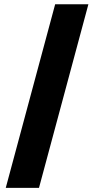

<svg xmlns="http://www.w3.org/2000/svg" viewBox="-20 -782 447 911"><path d="M399.4 -761.7H241.7L7.3 109.4H165Z"/></svg>

Font: Raveo ExtraBold
Style: Regular
Weight: 800
Designer: Jakub Foglar, Rasmus Andersson (Inter)
Foundry: Jakubfoglar.com
Version: Version 1.100;Glyphs 3.2.3 (3260)